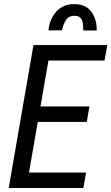

<svg xmlns="http://www.w3.org/2000/svg" viewBox="-20 -935 554 955"><path d="M408.2 -76.7 394.5 0H94.7L108.4 -76.7ZM234.4 -710.9 110.8 0H23.4L146.5 -710.9ZM424.8 -405.3 411.6 -328.6H151.9L165.5 -405.3ZM513.7 -710.9 500 -633.8H204.6L218.3 -710.9ZM460.9 -783.2 393.6 -783.7Q394.5 -799.3 392.6 -816.2Q390.6 -833 381.3 -844.7Q372.1 -856.4 351.6 -856.4Q320.8 -856.9 306.9 -833.5Q293 -810.1 288.1 -784.2L220.7 -783.7Q224.6 -820.3 240.7 -850.3Q256.8 -880.4 284.7 -897.9Q312.5 -915.5 352.1 -914.6Q408.7 -913.6 435.8 -874.5Q462.9 -835.4 460.9 -783.2Z"/></svg>

Font: Roboto Condensed
Style: Italic
Weight: 400
Italic angle: -12°
Designer: Christian Robertson
Foundry: Google
Version: Version 3.0